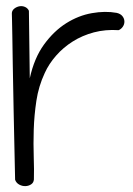

<svg xmlns="http://www.w3.org/2000/svg" viewBox="-20 -617 444 639"><path d="M30.3 -18.6Q27.3 -153.3 25.4 -247.1Q23.4 -340.8 22.5 -402.3Q21.5 -463.9 21 -498.5Q20.5 -533.2 20 -549.8Q19.5 -566.4 19.5 -569.8Q19.5 -573.2 19.5 -574.2Q20.5 -583 28.3 -588.9Q36.1 -594.7 45.4 -596.2Q54.7 -597.7 63.5 -593.8Q72.3 -589.8 76.2 -581.1L79.1 -356.4Q93.8 -423.8 126.5 -468.8Q159.2 -513.7 200.2 -539.6Q241.2 -565.4 285.6 -573.2Q330.1 -581.1 368.2 -574.2Q380.9 -571.3 387.2 -563.5Q393.6 -555.7 394 -546.4Q394.5 -537.1 389.2 -528.8Q383.8 -520.5 375 -516.6Q331.1 -519.5 292.5 -509.3Q253.9 -499 222.2 -479Q190.4 -459 166.5 -431.6Q142.6 -404.3 128.9 -374Q108.4 -330.1 101.1 -281.7Q93.8 -233.4 92.3 -185.5Q90.8 -137.7 92.3 -94.7Q93.8 -51.8 92.8 -19.5Q91.8 -8.8 83.5 -3.4Q75.2 2 64.9 2.4Q54.7 2.9 44.4 -2.4Q34.2 -7.8 30.3 -18.6Z"/></svg>

Font: Shadows Into Light Two
Style: Regular
Weight: 400
Designer: Kimberly Geswein
Foundry: Kimberly Geswein
Version: Version 1.003 2012